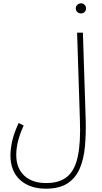

<svg xmlns="http://www.w3.org/2000/svg" viewBox="-20 -908 613 1158"><path d="M43 29Q43 -6 52.5 -52.5Q62 -99 92 -166L123 -151Q101 -104 89.5 -59.5Q78 -15 78 26Q78 106 126 151Q174 196 258 196Q340 196 386 157Q432 118 449.5 34.5Q467 -49 462 -182L445 -711H480L497 -182Q499 -97 492 -22Q485 53 460.5 109.5Q436 166 387 198Q338 230 257 230Q159 230 101 177Q43 124 43 29ZM469 -827Q456 -827 446.5 -835.5Q437 -844 437 -857Q437 -870 446.5 -879Q456 -888 469 -888Q481 -888 490 -879Q499 -870 499 -857Q499 -844 490 -835.5Q481 -827 469 -827Z"/></svg>

Font: Noto Sans Arabic Cond ExtLt
Style: Regular
Weight: 200
Width: 3
Designer: Monotype Design Team, Nadine Chahine, Nizar Qandah and Khaled Hosny
Foundry: Monotype Imaging Inc.
Version: Version 2.012; ttfautohint (v1.8.4.7-5d5b)